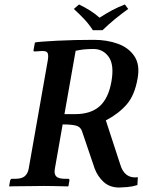

<svg xmlns="http://www.w3.org/2000/svg" viewBox="-20 -832 638 858"><path d="M395 -697Q377 -725 355 -748Q333 -771 310 -792L333 -812Q360 -799 381.5 -785.5Q403 -772 425 -753Q456 -773 481.5 -786.5Q507 -800 538 -812L553 -792Q522 -770 493.5 -746.5Q465 -723 438 -697ZM595 -482Q582 -406 545.5 -364.5Q509 -323 453 -294L517 -98Q536 -32 596 -40L594 -5Q572 2 548 4Q524 6 513 6Q470 6 443 -19Q416 -44 403 -79L346 -247Q339 -266 318.5 -271Q298 -276 260 -276L225 -77Q221 -54 231.5 -43.5Q242 -33 270 -33H284Q292 -33 290 -24L286 -1L284 1Q284 1 264.5 0.5Q245 0 219.5 -0.5Q194 -1 175 -1Q162 -1 137 -0.5Q112 0 85.5 0Q59 0 40.5 0.5Q22 1 22 1L21 -1L25 -24Q27 -33 34 -33H48Q77 -33 90.5 -44.5Q104 -56 108 -77L193 -559Q197 -580 194 -592Q191 -604 172 -604Q170 -604 169 -604Q168 -604 166 -604L136 -602Q128 -602 130 -609L136 -642Q144 -644 170 -646Q196 -648 234 -650Q272 -652 315 -653Q358 -654 400 -654Q458 -654 506.5 -636.5Q555 -619 580.5 -581Q606 -543 595 -482ZM478 -468Q491 -542 466 -577.5Q441 -613 398 -613Q372 -613 354 -611Q336 -609 318 -605L268 -322H316Q386 -322 425.5 -357.5Q465 -393 478 -468Z"/></svg>

Font: Libertinus Serif Semibold Italic
Style: Regular
Weight: 600
Italic angle: -11.5°
Designer: Philipp H. Poll, Khaled Hosny
Foundry: Caleb Maclennan
Version: Version 7.051;RELEASE